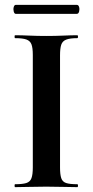

<svg xmlns="http://www.w3.org/2000/svg" viewBox="-20 -770 382 790"><path d="M227 -81Q227 -52 232 -37Q237 -22 252 -17Q267 -12 298 -12Q301 -12 301 -6Q301 0 298 0Q272 0 240 -1Q208 -2 170 -2Q134 -2 101 -1Q68 0 42 0Q40 0 40 -6Q40 -12 42 -12Q73 -12 88.5 -17Q104 -22 109.5 -37Q115 -52 115 -81V-544Q115 -573 109.5 -587.5Q104 -602 88.5 -607.5Q73 -613 42 -613Q40 -613 40 -619Q40 -625 42 -625Q68 -625 101 -623.5Q134 -622 170 -622Q208 -622 240.5 -623.5Q273 -625 298 -625Q301 -625 301 -619Q301 -613 298 -613Q268 -613 252.5 -607Q237 -601 232 -586Q227 -571 227 -542ZM45 -713Q39 -713 36.5 -722.5Q34 -732 36.5 -741Q39 -750 45 -750H296Q303 -750 305.5 -741Q308 -732 305.5 -722.5Q303 -713 296 -713Z"/></svg>

Font: Cormorant
Style: Bold
Weight: 700
Designer: Christian Thalmann (Catharsis Fonts)
Foundry: Catharsis Fonts
Version: Version 4.000